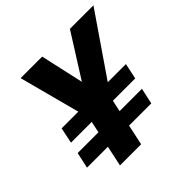

<svg xmlns="http://www.w3.org/2000/svg" viewBox="-181 -872 1033 1033"><g transform="rotate(-45 335.5 -355.0)"><path d="M29 -117 49 -208H207L221 -273H63L82 -363H209L117 -710H281L336 -463L492 -710H671L433 -363H571L552 -273H382L368 -208H538L518 -117H349L324 0H163L188 -117Z"/></g></svg>

Font: Geist Mono ExtraBold
Style: Italic
Weight: 800
Italic angle: -12°
Monospace: yes
Designer: Basement.studio, Andrés Briganti, Mateo Zaragoza
Foundry: Basement.studio, Vercel, Andrés Briganti, Guido Ferreyra, Mateo Zaragoza
Version: Version 1.500; ttfautohint (v1.8.4.7-5d5b)